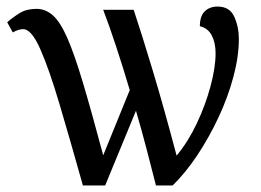

<svg xmlns="http://www.w3.org/2000/svg" viewBox="-20 -566 797 586"><path d="M233 0Q194 -139 162 -247Q130 -355 103 -416Q76 -477 51 -477Q36 -477 19 -467L2 -498Q19 -513 40 -526Q61 -539 91 -539Q119 -539 141.5 -519Q164 -499 185.5 -450Q207 -401 233 -314Q259 -227 295 -92L376 -291Q355 -362 334 -425.5Q313 -489 295 -536H388Q413 -461 447 -348Q481 -235 519 -91Q554 -133 580.5 -189Q607 -245 622.5 -302.5Q638 -360 638 -404Q638 -435 626.5 -457.5Q615 -480 590 -486Q590 -517 605 -531.5Q620 -546 644 -546Q681 -546 695 -515Q709 -484 709 -447Q709 -394 692.5 -332Q676 -270 647 -208Q618 -146 582 -92Q546 -38 507 0H456Q443 -51 427.5 -110.5Q412 -170 395 -228L301 0Z"/></svg>

Font: Noto Serif SemiCondensed
Style: Regular
Weight: 400
Width: 4
Designer: Monotype Design Team
Foundry: Monotype Imaging Inc.
Version: Version 2.013